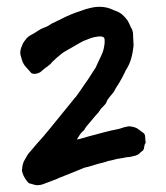

<svg xmlns="http://www.w3.org/2000/svg" viewBox="-20 -782 490 567"><path d="M83 -236Q77 -238 69 -240Q66 -240 63 -243Q58 -249 53.5 -256Q49 -263 47 -270Q44 -277 45 -282Q46 -285 46 -290Q48 -302 53 -310L61 -324Q65 -330 68 -333Q88 -357 108 -379Q116 -388 123 -397Q130 -406 137 -414Q151 -431 165 -448.5Q179 -466 193 -483Q199 -491 204 -496L219 -517Q221 -520 223 -523Q225 -526 227 -529Q233 -537 238 -544.5Q243 -552 248 -560Q251 -565 254.5 -570Q258 -575 261 -580Q264 -584 265 -588L280 -620Q284 -628 286 -637Q288 -646 289 -655V-664Q289 -674 279 -674Q277 -675 274.5 -674.5Q272 -674 269 -674Q259 -673 250 -670Q241 -667 232 -663Q228 -662 224.5 -660Q221 -658 217 -656Q207 -650 197 -644.5Q187 -639 177 -633Q169 -629 161.5 -623Q154 -617 147 -611Q143 -607 138 -602.5Q133 -598 129 -593L123 -588Q117 -584 111 -579Q105 -574 99 -569Q89 -563 78 -564Q76 -565 74 -565.5Q72 -566 71 -568Q67 -573 62.5 -577.5Q58 -582 54 -587Q47 -596 44 -608L41 -618Q38 -629 43 -642Q45 -648 48 -654Q51 -660 55 -664Q58 -669 63 -673Q68 -677 72 -679Q82 -684 90.5 -690Q99 -696 109 -700Q116 -702 122 -705.5Q128 -709 134 -713Q139 -715 144.5 -718Q150 -721 155 -723Q187 -740 219 -750Q234 -756 249 -759Q266 -763 283 -761.5Q300 -760 316 -752Q320 -750 321 -750Q333 -746 341.5 -738.5Q350 -731 357 -721Q360 -716 362.5 -710.5Q365 -705 367 -700Q369 -698 369.5 -696Q370 -694 371 -692Q373 -686 373 -681Q373 -681 373 -678Q373 -673 373.5 -667.5Q374 -662 374 -657Q375 -650 374 -643.5Q373 -637 372 -630Q370 -617 366 -604.5Q362 -592 355 -580Q351 -575 348 -567Q344 -559 339.5 -550.5Q335 -542 330 -534L326 -528Q325 -526 323.5 -524Q322 -522 321 -520Q318 -513 313.5 -507.5Q309 -502 304 -496Q302 -493 299.5 -490Q297 -487 295 -482Q294 -478 291.5 -475Q289 -472 286 -469Q278 -462 272 -452L270 -449Q262 -441 254.5 -431.5Q247 -422 239 -413Q236 -410 232 -404Q229 -397 223 -393Q219 -389 215 -383Q211 -377 208 -372Q208 -372 207.5 -371.5Q207 -371 208 -371L209 -370Q217 -372 225.5 -374.5Q234 -377 241 -379Q264 -385 286 -391Q308 -397 330 -401L340 -404Q345 -406 350 -407Q355 -408 360 -409Q366 -409 369 -408Q382 -406 389 -400L404 -389Q406 -388 408 -383Q409 -378 409 -373Q409 -368 410 -363V-360Q407 -356 406.5 -352Q406 -348 405 -343Q403 -337 400 -336Q398 -335 396 -333Q394 -331 392 -329Q386 -323 374 -321Q370 -320 366 -319Q362 -318 357 -318Q354 -318 346 -316L328 -313Q325 -313 323 -312Q319 -311 315 -310Q311 -309 307 -308Q306 -308 304.5 -307.5Q303 -307 301 -307Q293 -304 285 -302Q277 -300 269 -298Q259 -295 249.5 -292Q240 -289 230 -287L225 -285Q209 -278 192 -271.5Q175 -265 158 -258Q152 -256 149 -254Q138 -250 127 -245.5Q116 -241 104 -237Q92 -234 83 -236Z"/></svg>

Font: Lacquer
Style: Regular
Weight: 400
Designer: Eli Block, Niki Polyocan
Version: Version 1.100